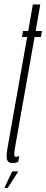

<svg xmlns="http://www.w3.org/2000/svg" viewBox="-46 -742 212 880"><path d="M11.5 5.5Q24.5 5.5 37.5 -0.5L42.5 -28Q35 -23 28 -23Q20.5 -23 19.5 -31.5Q18.5 -40 24.5 -75.5L112.5 -572.5H141.5L146.5 -600H117.5L138.5 -721.5H104.5L83.5 -600H59.5L55 -572.5H78.5L-11.5 -64.5Q-19 -20.5 -12.8 -7.5Q-6.5 5.5 11.5 5.5ZM-26 119H-10.5L38 43.5H10Z"/></svg>

Font: Anybody UltraCondensed ExtraLight
Style: Italic
Weight: 250
Width: 1
Italic angle: -10°
Version: Version 1.113;gftools[0.9.25]